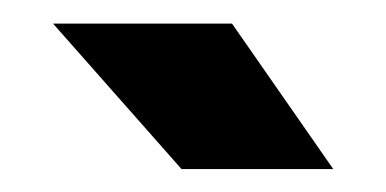

<svg xmlns="http://www.w3.org/2000/svg" viewBox="-20 -743 332 165"><path d="M136 -597.7H266.4L179.4 -722.7H25.6Z"/></svg>

Font: Giphurs
Style: Regular
Weight: 400
Version: Version 2.010